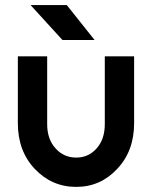

<svg xmlns="http://www.w3.org/2000/svg" viewBox="-20 -721 596 753"><path d="M225 -564H351L242 -701H100ZM50 -500V-238Q50 -129 116 -59Q183 12 279 12Q374 12 440 -59Q506 -129 506 -238V-500H391V-234Q391 -175 359 -139Q327 -103 279 -103Q230 -103 198 -139Q165 -175 165 -234V-500Z"/></svg>

Font: Unageo
Style: SemiBold
Weight: 600
Designer: Richard Sepsi
Foundry: Richard Sepsi
Version: Version 2.000